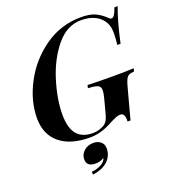

<svg xmlns="http://www.w3.org/2000/svg" viewBox="-167 -849 1096 1216"><g transform="rotate(-20 380.5 -240.5)"><path d="M417 -27Q433 -38 441.5 -53.5Q450 -69 458 -100L481 -188Q490 -221 490 -240Q490 -265 472 -273.5Q454 -282 406 -284L411 -304Q473 -301 581 -301Q675 -301 722 -304L717 -284Q693 -282 681.5 -276Q670 -270 661.5 -253.5Q653 -237 643 -198L590 0H570Q572 -26 565 -41.5Q558 -57 542 -57Q527 -57 512 -51Q497 -45 481 -37Q465 -29 458 -25Q420 -5 385 4.5Q350 14 313 14Q182 14 110 -46Q38 -106 38 -215Q38 -331 100 -449Q162 -567 272 -644.5Q382 -722 518 -722Q578 -722 613.5 -705.5Q649 -689 682 -657Q691 -648 699 -648Q709 -648 718.5 -662Q728 -676 739 -708H761Q728 -622 697 -478H675Q680 -521 680 -553Q680 -577 677 -593.5Q674 -610 666 -626Q646 -664 606.5 -684Q567 -704 512 -704Q416 -704 344.5 -617Q273 -530 235 -407Q197 -284 197 -182Q197 -92 232.5 -49Q268 -6 340 -6Q361 -6 381.5 -12Q402 -18 417 -27ZM388 114Q388 164 352 198Q316 232 250 241L248 222Q287 218 314.5 202.5Q342 187 347 164Q323 181 290 181Q230 181 230 132Q230 99 255.5 76Q281 53 320 53Q348 53 368 69Q388 85 388 114Z"/></g></svg>

Font: Playfair Display SC
Style: Bold Italic
Weight: 700
Italic angle: -14°
Designer: Claus Eggers Sørensen
Foundry: Claus Eggers Sørensen
Version: Version 1.200; ttfautohint (v1.6)